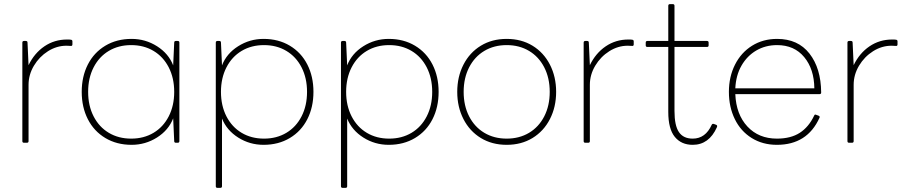

<svg xmlns="http://www.w3.org/2000/svg" viewBox="-20 -690 4378 928"><path d="M96 0Q88 0 88 -8V-484Q88 -492 96 -492H105Q113 -492 113 -484L118 -375Q146 -433 194.5 -466Q243 -499 304 -499Q318 -499 323 -498Q330 -497 330 -490V-476Q330 -468 324 -468L301 -469Q254 -469 212 -442.5Q170 -416 144 -372.5Q118 -329 118 -280V-8Q118 0 110 0Z M375 -246Q375 -320 404.5 -378Q434 -436 489 -469Q544 -502 616 -502Q683 -502 739 -466.5Q795 -431 817 -374L822 -484Q822 -492 830 -492H839Q847 -492 847 -484V-8Q847 0 839 0H830Q822 0 822 -8L817 -118Q795 -61 739 -25.5Q683 10 616 10Q544 10 489 -23Q434 -56 404.5 -114Q375 -172 375 -246ZM822 -246Q822 -313 795.5 -364.5Q769 -416 722 -444Q675 -472 614 -472Q553 -472 506 -444Q459 -416 432.5 -364.5Q406 -313 406 -246Q406 -179 432.5 -127.5Q459 -76 506 -48Q553 -20 614 -20Q675 -20 722 -48Q769 -76 795.5 -127.5Q822 -179 822 -246Z M1031 218Q1023 218 1023 210V-484Q1023 -492 1031 -492H1040Q1048 -492 1048 -484L1053 -374Q1075 -431 1131 -466.5Q1187 -502 1254 -502Q1326 -502 1381 -469Q1436 -436 1465.5 -378Q1495 -320 1495 -246Q1495 -172 1465.5 -114Q1436 -56 1381 -23Q1326 10 1254 10Q1187 10 1131.5 -25Q1076 -60 1053 -117V210Q1053 218 1045 218ZM1464 -246Q1464 -313 1437.5 -364.5Q1411 -416 1364 -444Q1317 -472 1256 -472Q1195 -472 1148 -444Q1101 -416 1074.5 -364.5Q1048 -313 1048 -246Q1048 -179 1074.5 -127.5Q1101 -76 1148 -48Q1195 -20 1256 -20Q1317 -20 1364 -48Q1411 -76 1437.5 -127.5Q1464 -179 1464 -246Z M1636 218Q1628 218 1628 210V-484Q1628 -492 1636 -492H1645Q1653 -492 1653 -484L1658 -374Q1680 -431 1736 -466.5Q1792 -502 1859 -502Q1931 -502 1986 -469Q2041 -436 2070.5 -378Q2100 -320 2100 -246Q2100 -172 2070.5 -114Q2041 -56 1986 -23Q1931 10 1859 10Q1792 10 1736.5 -25Q1681 -60 1658 -117V210Q1658 218 1650 218ZM2069 -246Q2069 -313 2042.5 -364.5Q2016 -416 1969 -444Q1922 -472 1861 -472Q1800 -472 1753 -444Q1706 -416 1679.5 -364.5Q1653 -313 1653 -246Q1653 -179 1679.5 -127.5Q1706 -76 1753 -48Q1800 -20 1861 -20Q1922 -20 1969 -48Q2016 -76 2042.5 -127.5Q2069 -179 2069 -246Z M2190 -246Q2190 -319 2220 -377.5Q2250 -436 2304 -469Q2358 -502 2429 -502Q2500 -502 2554 -469Q2608 -436 2638 -377.5Q2668 -319 2668 -246Q2668 -173 2638 -114.5Q2608 -56 2554 -23Q2500 10 2429 10Q2358 10 2304 -23Q2250 -56 2220 -114.5Q2190 -173 2190 -246ZM2637 -246Q2637 -313 2610.5 -364.5Q2584 -416 2537 -444Q2490 -472 2429 -472Q2368 -472 2321 -444Q2274 -416 2247.5 -364.5Q2221 -313 2221 -246Q2221 -179 2247.5 -127.5Q2274 -76 2321 -48Q2368 -20 2429 -20Q2490 -20 2537 -48Q2584 -76 2610.5 -127.5Q2637 -179 2637 -246Z M2809 0Q2801 0 2801 -8V-484Q2801 -492 2809 -492H2818Q2826 -492 2826 -484L2831 -375Q2859 -433 2907.5 -466Q2956 -499 3017 -499Q3031 -499 3036 -498Q3043 -497 3043 -490V-476Q3043 -468 3037 -468L3014 -469Q2967 -469 2925 -442.5Q2883 -416 2857 -372.5Q2831 -329 2831 -280V-8Q2831 0 2823 0Z M3210 -149V-463H3109Q3101 -463 3101 -471V-484Q3101 -492 3109 -492H3210V-662Q3210 -670 3218 -670H3232Q3240 -670 3240 -662V-492H3397Q3405 -492 3405 -484V-471Q3405 -463 3397 -463H3240V-154Q3240 -83 3261.5 -51.5Q3283 -20 3328 -20Q3390 -20 3420 -87Q3423 -93 3430 -91L3441 -87Q3449 -84 3445 -75Q3407 10 3328 10Q3273 10 3241.5 -28.5Q3210 -67 3210 -149Z M3503 -246Q3503 -319 3532.5 -377.5Q3562 -436 3615 -469Q3668 -502 3736 -502Q3837 -502 3892.5 -431Q3948 -360 3949 -243Q3949 -235 3941 -235H3534Q3538 -137 3592.5 -78.5Q3647 -20 3735 -20Q3802 -20 3845.5 -48Q3889 -76 3915 -131Q3918 -139 3925 -135L3936 -131Q3944 -128 3941 -121Q3882 10 3735 10Q3666 10 3613 -23Q3560 -56 3531.5 -114.5Q3503 -173 3503 -246ZM3916 -263Q3915 -356 3867 -414Q3819 -472 3736 -472Q3680 -472 3635.5 -446Q3591 -420 3564 -373Q3537 -326 3534 -263Z M4084 0Q4076 0 4076 -8V-484Q4076 -492 4084 -492H4093Q4101 -492 4101 -484L4106 -375Q4134 -433 4182.5 -466Q4231 -499 4292 -499Q4306 -499 4311 -498Q4318 -497 4318 -490V-476Q4318 -468 4312 -468L4289 -469Q4242 -469 4200 -442.5Q4158 -416 4132 -372.5Q4106 -329 4106 -280V-8Q4106 0 4098 0Z"/></svg>

Font: LINE Seed Sans KR Thin
Style: Regular
Weight: 250
Designer: LINE BX Design & Sandoll Inc & Dalton Maag Ltd
Foundry: Sandoll Inc.
Version: Version 1.000